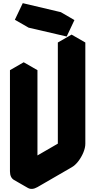

<svg xmlns="http://www.w3.org/2000/svg" viewBox="-20 -1144 603 1215"><path d="M433 -85 217 40Q182 60 156 45Q130 30 130 -10V-650L217 -700V-60L433 -185V-825L520 -875V-235Q520 -209 507.5 -179Q495 -149 475.5 -123.5Q456 -98 433 -85ZM210 -1074 451 -1017 402 -913 161 -969ZM520 -875 433 -825 346 -875 433 -925ZM433 -825V-185L346 -235V-875ZM433 -185 217 -60 130 -110 346 -235ZM451 -1017 210 -1074 124 -1124 365 -1067ZM217 -700 130 -650 43 -700 130 -750ZM130 -650V-10Q130 30 156 45L69 -5Q43 -20 43 -60V-700ZM210 -1074 161 -969 74 -1019 124 -1124Z"/></svg>

Font: Nabla
Style: Regular
Weight: 400
Designer: Arthur Reinders Folmer
Foundry: Typearture
Version: Version 1.002